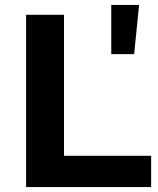

<svg xmlns="http://www.w3.org/2000/svg" viewBox="-20 -760 643 780"><path d="M594 0V-127H240V-700H86V0ZM525 -540 545 -740H432V-540Z"/></svg>

Font: Montserrat-Alt1
Style: Bold
Weight: 700
Designer: Differentunic
Foundry: Differentunic
Version: Version 7.222